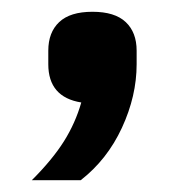

<svg xmlns="http://www.w3.org/2000/svg" viewBox="-20 -164 314 326"><path d="M137 -144Q175 -144 193.5 -126.5Q212 -109 212 -78V-55Q212 -1 187 53Q162 107 117 142H34Q69 107 88.5 76Q108 45 118 10Q62 1 62 -55V-78Q62 -109 80.5 -126.5Q99 -144 137 -144Z"/></svg>

Font: IBM Plex Sans Condensed SemiBold
Style: Regular
Weight: 600
Width: 3
Designer: Mike Abbink, Paul van der Laan, Pieter van Rosmalen
Foundry: Bold Monday
Version: Version 1.3